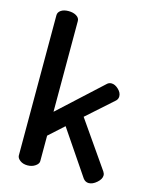

<svg xmlns="http://www.w3.org/2000/svg" viewBox="-115 -830 710 909"><g transform="rotate(15 240.0 -375.0)"><path d="M56 -35V-722Q56 -737 70 -746.5Q84 -756 107 -756Q130 -756 145.5 -746.5Q161 -737 161 -722V-277L370 -469Q379 -478 392 -478Q409 -478 426 -462Q443 -446 443 -428Q443 -415 434 -406L305 -291L462 -65Q468 -56 468 -47Q468 -29 448 -11.5Q428 6 409 6Q392 6 381 -9L234 -226L161 -160V-35Q161 -22 145 -11Q129 0 107 0Q85 0 70.5 -11Q56 -22 56 -35Z"/></g></svg>

Font: TerminalDosisSemiBold
Style: Bold
Weight: 600
Designer: EdgarTolentino, PabloImpallari, IginoMarini
Foundry: EdgarTolentino, PabloImpallari, IginoMarini
Version: Version 1.006